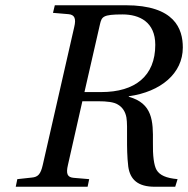

<svg xmlns="http://www.w3.org/2000/svg" viewBox="-20 -712 717 732"><path d="M40 0H314L320 -29L261 -34C237 -36 231 -49 239 -83L294 -326H354C387 -326 415 -323 430 -313C447 -303 458 -286 462 -264C468 -228 460 -151 469 -77C476 -27 506 0 570 0H648L657 -29C613 -33 589 -44 577 -64C567 -81 562 -118 563 -170C564 -250 562 -318 471 -343V-345C593 -362 677 -432 677 -531C677 -602 646 -692 459 -692H189L182 -663L241 -658C264 -656 271 -642 263 -609L143 -83C135 -48 125 -37 101 -35L46 -29ZM302 -361 361 -619C368 -648 371 -657 447 -657C512 -657 572 -628 572 -541C572 -422 495 -361 366 -361Z"/></svg>

Font: Heuristica
Style: Italic
Weight: 400
Italic angle: -13°
Version: Version 1.0.1